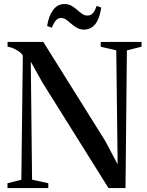

<svg xmlns="http://www.w3.org/2000/svg" viewBox="-20 -956 748 976"><path d="M18 0V-24.5L88.5 -42.5L96 -673.5Q91.5 -683 78.2 -692.8Q65 -702.5 48.8 -709.8Q32.5 -717 18.5 -718.5V-743H200L515 -239.5L578 -120.5L571 -700L492 -718.5V-743H699.5V-718.5L625 -700L618 0H531.5L194.5 -538.5L136.5 -642.5L143 -42.5L225.5 -24.5V0ZM406.5 -805.5Q387 -805.5 371.2 -814.5Q355.5 -823.5 342.5 -835Q329.5 -846.5 317 -855.5Q304.5 -864.5 291.5 -864.5Q274 -864.5 263.2 -851.2Q252.5 -838 243.5 -815L219.5 -824Q227.5 -874.5 249.8 -905Q272 -935.5 307.5 -935.5Q327.5 -935.5 343 -926.8Q358.5 -918 371.8 -906.2Q385 -894.5 397.2 -885.8Q409.5 -877 423 -877Q440.5 -876.5 451.2 -887.8Q462 -899 471 -926L494.5 -917.5Q487 -862.5 464.8 -834Q442.5 -805.5 406.5 -805.5Z"/></svg>

Font: Merriweather 120pt Medium
Style: Regular
Weight: 500
Version: Version 2.100